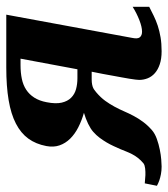

<svg xmlns="http://www.w3.org/2000/svg" viewBox="-43 -547 540 618"><g transform="rotate(-90 227.0 -238.0)"><path d="M326.2 -441.9Q302.2 -441.9 282.2 -437.7Q262.2 -433.6 247.1 -423.6Q231.9 -413.6 221.7 -397.5Q211.4 -381.3 207 -357.9Q201.2 -328.6 205.6 -309.6Q210 -290.5 221.4 -279.1Q232.9 -267.6 249.3 -263.2Q265.6 -258.8 284.2 -258.8H313L347.2 -441.9ZM514.2 -27.8Q500 -20.5 485.1 -13.2Q470.2 -5.9 453.1 -0.2Q436 5.4 416 8.8Q396 12.2 371.1 12.2Q346.7 12.2 329.3 6.3Q312 0.5 300.8 -9.3Q289.6 -19 284.2 -32.2Q278.8 -45.4 278.8 -60.1Q278.8 -63.5 279.8 -72Q280.8 -80.6 282.7 -92Q284.7 -103.5 287.1 -116.9Q289.6 -130.4 292 -143.6Q297.4 -174.8 305.2 -212.9H280.8Q270.5 -212.9 263.7 -211.4Q256.8 -210 252.4 -207.8Q248 -205.6 244.9 -202.9Q241.7 -200.2 238.8 -198.2Q222.2 -184.1 211.4 -169.2Q200.7 -154.3 192.4 -138.9Q184.1 -123.5 177.5 -108.2Q170.9 -92.8 162.8 -77.6Q154.8 -62.5 144 -47.9Q133.3 -33.2 117.2 -19Q106 -9.3 88.9 -3.2Q71.8 2.9 54.7 6.3Q37.6 9.8 22.5 11Q7.3 12.2 0 12.2Q-13.2 12.2 -24.7 10Q-36.1 7.8 -44.4 4.9Q-54.2 1.5 -62 -2.9L-54.2 -42Q-40.5 -40.5 -27.8 -40Q-17.1 -39.6 -6.3 -40.8Q4.4 -42 9.8 -45.9Q20.5 -54.7 27.8 -64.2Q35.2 -73.7 40 -83.3Q44.9 -92.8 48.6 -102.3Q52.2 -111.8 56.2 -121.1Q60.5 -130.9 65.7 -142.1Q70.8 -153.3 77.4 -164.6Q84 -175.8 92.3 -187Q100.6 -198.2 111.8 -208Q121.1 -216.3 137.7 -224.4Q154.3 -232.4 172.9 -237.8Q147.5 -245.1 126 -256.1Q104.5 -267.1 89.6 -282.2Q74.7 -297.4 68.1 -316.4Q61.5 -335.4 65.9 -358.9Q72.3 -392.6 89.8 -416.7Q107.4 -440.9 138.2 -456.8Q168.9 -472.7 213.6 -480.2Q258.3 -487.8 318.8 -487.8H488.8L414.1 -83Q410.2 -64.9 416 -57.9Q421.9 -50.8 434.1 -50.8Q449.2 -50.8 471.7 -59.6Q494.1 -68.4 514.2 -81.1Z"/></g></svg>

Font: Charis SIL CyrE
Style: Bold Italic
Weight: 700
Italic angle: -11°
Foundry: SIL International
Version: Version 5.000